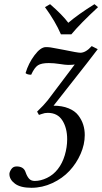

<svg xmlns="http://www.w3.org/2000/svg" viewBox="-20 -664 488 917"><path d="M235.8 -159.2Q276.9 -159.2 307.4 -146.7Q337.9 -134.3 354 -113Q370.1 -91.8 377.4 -68.6Q384.8 -45.4 384.8 -19Q384.8 25.9 365 71Q345.2 116.2 311.8 152.1Q278.3 188 230.2 210.4Q182.1 232.9 129.9 232.9Q77.6 232.9 51.3 213.1Q24.9 193.4 24.9 167Q24.9 157.7 33.7 144.3Q42.5 130.9 59.1 130.9Q93.3 130.9 102.1 158.2Q108.9 178.2 118.7 189.2Q128.4 200.2 146 200.2Q174.3 200.2 204.3 185.8Q234.4 171.4 255.9 144Q277.8 116.2 289.3 77.6Q300.8 39.1 300.8 1Q300.8 -52.7 277.8 -88.9Q254.9 -125 208 -125Q199.7 -125 193.8 -123.8Q188 -122.6 179.2 -119.6Q170.4 -116.7 166 -115.2L157.2 -130.9Q189 -161.1 208 -185.1L336.9 -356Q327.1 -354 305.2 -354Q293 -354 265.1 -358.4Q237.3 -362.8 212.9 -362.8Q177.7 -362.8 161.1 -352.1Q144.5 -341.3 128.9 -307.1Q109.9 -307.1 102.1 -314.9Q115.7 -361.3 144.8 -400.1Q173.8 -439 199.2 -439Q211.9 -439 221.7 -437.5Q231.4 -436 249.8 -432.4Q268.1 -428.7 285.2 -425.8Q350.6 -412.1 363.8 -412.1Q389.6 -412.1 418 -443.8L446.8 -429.2Q442.4 -422.9 395 -361.8Q244.6 -169.9 235.8 -159.2ZM320.8 -500H271Q244.6 -561.5 194.8 -629.9L219.2 -644Q277.8 -593.3 306.2 -555.2Q355 -596.7 431.2 -644L448.2 -629.9Q361.8 -549.8 320.8 -500Z"/></svg>

Font: Common Serif News
Style: Italic
Weight: 450
Italic angle: -12°
Designer: Philipp H. Poll, Khaled Hosny
Foundry: Stefan Peev, Context Ltd.
Version: Version 1.026